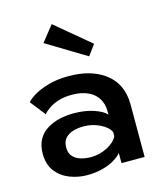

<svg xmlns="http://www.w3.org/2000/svg" viewBox="-102 -738 721 830"><g transform="rotate(-15 258.0 -323.0)"><path d="M186 12Q147 12 109.8 -2.2Q72.5 -16.5 48.2 -47.2Q24 -78 24 -127.5Q24 -199.5 81 -233.5Q128.5 -261.5 198 -261.5Q249 -261.5 287.8 -248.2Q326.5 -235 342.5 -217Q342.5 -237 341 -250.5Q339.5 -264 333 -278.5Q318 -310 286.8 -325.5Q255.5 -341 212.5 -341Q176.5 -341 151 -332.8Q125.5 -324.5 108.2 -312.8Q91 -301 81 -289L28 -356.5Q35.5 -367.5 59.8 -382.8Q84 -398 124.2 -410.2Q164.5 -422.5 219 -422.5Q314 -422.5 374.5 -380.5Q446 -330.5 446 -234.5V0H342.5V-45.5Q331 -31 309.2 -18Q287.5 -5 256.5 3.5Q225.5 12 186 12ZM222 -59Q261 -59 296 -77.2Q331 -95.5 342.5 -120.5V-139Q331 -163 297 -179.5Q263 -196 224 -196Q202 -196 180.2 -190.2Q158.5 -184.5 143.8 -169.5Q129 -154.5 129 -127Q129 -100.5 143 -85.8Q157 -71 178.5 -65Q200 -59 222 -59ZM327 -482 151 -588.5 206.5 -658.5 361.5 -529Z"/></g></svg>

Font: Lucymar Sans Medium
Style: Regular
Weight: 500
Foundry: The League of Moveable Type (original font) / Main changes by Cristiano Sobral with portions from Mirco Monsees
Version: Version 2.001;August 30, 2020;FontCreator 13.0.0.2681 64-bit